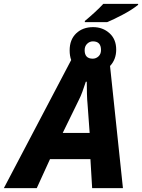

<svg xmlns="http://www.w3.org/2000/svg" viewBox="-77 -978 738 998"><path d="M364 -863H480Q512 -876 560.5 -901.5Q609 -927 641 -953V-958H460Q442 -938 414 -912.5Q386 -887 364 -869ZM405 -673Q363 -673 363 -717Q363 -738 376 -750.5Q389 -763 406 -763Q448 -763 448 -718Q448 -697 435 -685Q422 -673 405 -673ZM249 -287 335 -463Q342 -476 351.5 -502Q361 -528 369 -553H374Q374 -522 375 -489Q376 -456 378 -438L389 -287ZM-57 0H114L183 -151H393L402 0H562L495 -635Q527 -669 527 -720Q527 -774 492 -805.5Q457 -837 407 -837Q353 -837 319 -804.5Q285 -772 285 -716Q285 -688 293 -666Z"/></svg>

Font: Noto Sans Display Extra
Style: Italic
Weight: 800
Italic angle: -12°
Designer: Monotype Design Team
Foundry: Monotype Imaging Inc.
Version: Version 1.900